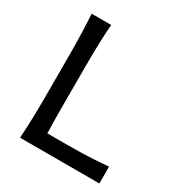

<svg xmlns="http://www.w3.org/2000/svg" viewBox="-176 -885 960 1014"><g transform="rotate(30 304.5 -378.0)"><path d="M90.3 0Q94.2 -62.5 95.9 -120.8Q97.7 -179.2 97.7 -249.5V-503.9Q97.7 -575.2 95.9 -634Q94.2 -692.9 90.3 -756.3H209.5Q204.6 -692.9 202.9 -634Q201.2 -575.2 201.2 -503.9V-265.6Q201.2 -217.8 201.7 -176Q202.1 -134.3 203.6 -91.8H302.2Q362.3 -91.8 408.2 -93Q454.1 -94.2 493.4 -96.7Q532.7 -99.1 573.7 -102.5V0Z"/></g></svg>

Font: Pinar DS1 Medium
Style: Regular
Weight: 500
Designer: Amin Abedi
Version: Version 3.000